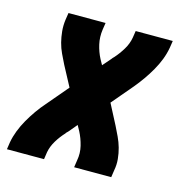

<svg xmlns="http://www.w3.org/2000/svg" viewBox="-85 -610 669 690"><g transform="rotate(15 250.0 -265.0)"><path d="M0 0 4 -27Q8 -49 16.5 -71Q25 -93 37 -114Q49 -135 63 -155Q77 -175 93 -193L160 -272L120 -347Q111 -365 102.5 -383Q94 -401 89 -420.5Q84 -440 82 -461Q80 -482 83 -504L87 -530H225L221 -504Q217 -476 223 -449.5Q229 -423 241 -400L252 -380L279 -411Q280 -413 282 -415Q284 -417 286 -419Q286 -419 286 -419Q286 -419 286 -419Q286 -419 286 -419Q286 -419 286 -419L287 -420Q303 -438 316 -459.5Q329 -481 333 -504L337 -530H475L471 -504Q467 -481 458.5 -459Q450 -437 438 -416Q426 -395 412 -375Q398 -355 383 -337L316 -258L355 -183Q364 -165 372.5 -147Q381 -129 386.5 -109.5Q392 -90 394 -69Q396 -48 392 -27L388 0H250L254 -27Q259 -54 252.5 -80.5Q246 -107 234 -130L223 -150L197 -119Q195 -117 193 -115Q191 -113 189 -111Q189 -111 189 -111Q189 -111 189 -111Q189 -111 189 -111Q189 -111 189 -111V-110Q172 -92 159 -70.5Q146 -49 142 -27L138 0Z"/></g></svg>

Font: Iosevka Curly Heavy Oblique
Style: Regular
Weight: 900
Italic angle: -9°
Monospace: yes
Designer: Belleve Invis
Foundry: Belleve Invis
Version: Version 11.1.0; ttfautohint (v1.8.3)